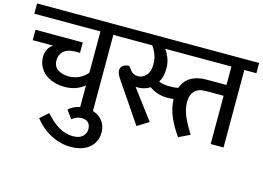

<svg xmlns="http://www.w3.org/2000/svg" viewBox="-124 -849 1831 1338"><g transform="rotate(15 791.0 -180.5)"><path d="M27 -378V-453H368V-378H335Q280 -378 251.5 -352.5Q223 -327 223 -286Q223 -241 255 -220Q287 -199 333 -199Q375 -199 409.5 -216Q444 -233 467 -261V-559H-10V-633H648V-559H560V0H467V-170Q450 -153 412 -137Q374 -121 325 -121Q282 -121 245.5 -132.5Q209 -144 182.5 -165.5Q156 -187 141 -217.5Q126 -248 126 -285Q126 -317 140 -342Q154 -367 174 -378Z M386 27Q403 8 436 -4.5Q469 -17 505 -17Q541 -17 569.5 -6.5Q598 4 617.5 23Q637 42 647 67Q657 92 657 121Q657 154 644.5 181.5Q632 209 609 229Q586 249 552 260.5Q518 272 476 272Q401 272 331.5 236.5Q262 201 211 135L270 83Q319 139 367.5 167.5Q416 196 470 196Q515 196 538.5 174.5Q562 153 562 120Q562 91 545.5 74.5Q529 58 497 58Q478 58 460.5 65.5Q443 73 429 85Z M1286 -348Q1229 -348 1203 -319.5Q1177 -291 1177 -244Q1177 -190 1199.5 -138Q1222 -86 1261 -26L1180 13Q1139 -44 1111.5 -105.5Q1084 -167 1081 -236Q1061 -233 1038 -233Q998 -233 964 -244.5Q930 -256 906 -274Q868 -249 816 -249Q808 -249 803 -250L962 -38L880 13L690 -267Q674 -290 668 -304.5Q662 -319 662 -331Q662 -354 680 -366.5Q698 -379 724 -379L743 -353Q764 -325 798 -325Q834 -325 858.5 -353Q883 -381 883 -432Q883 -475 869.5 -507Q856 -539 841 -559H628V-633H1592V-559H1505V0H1412V-348ZM934 -559Q948 -542 963 -507Q978 -472 978 -425Q978 -369 953 -327Q983 -314 1030 -314Q1047 -314 1061.5 -315Q1076 -316 1093 -320Q1111 -372 1155.5 -399Q1200 -426 1266 -426H1412V-559Z"/></g></svg>

Font: Mukta Medium
Style: Regular
Weight: 500
Designer: Girish Dalvi and Yashodeep Gholap
Foundry: Ek Type
Version: Version 2.538;PS 1.002;hotconv 16.6.51;makeotf.lib2.5.65220;